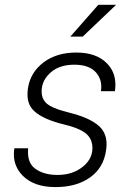

<svg xmlns="http://www.w3.org/2000/svg" viewBox="-20 -752 519 782"><path d="M206 10Q119 10 73 -36Q36.5 -73 36.5 -123.5Q36.5 -135 38.5 -148H94.5L94 -132Q94 -86 124 -64.5Q159 -39.5 214 -39.5Q271 -39.5 310 -67.5Q356.5 -100 356.5 -150Q356.5 -179 338.5 -200Q316 -226.5 243 -244.5Q156.5 -265.5 120.5 -298.5Q91.5 -324 92 -368Q92 -380 94 -394Q104.5 -458 157.5 -498Q210.5 -538 291 -538Q372.5 -538 415.5 -494Q450 -459 450 -407.5Q450 -394.5 448 -380.5H391Q392.5 -390.5 392.5 -399Q392.5 -432.5 370.5 -457.5Q342.5 -488.5 283 -488.5Q226 -488.5 191.5 -461Q149.5 -428 149.5 -379Q149.5 -352.5 165.5 -335Q186 -312 261 -293.5Q347.5 -272 385 -237Q414.5 -209 414 -163.5Q414 -151 411.5 -137Q401 -67.5 346 -28.8Q291 10 206 10ZM317 -603H266.5L380.5 -732.5H453Z"/></svg>

Font: Roberto Sans Light
Style: Italic
Weight: 300
Italic angle: -11°
Designer: Google
Version: Version 1.00;June 11, 2020;FontCreator 12.0.0.2522 64-bit; t